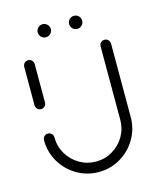

<svg xmlns="http://www.w3.org/2000/svg" viewBox="-101 -717 644 788"><g transform="rotate(-15 221.5 -323.0)"><path d="M59.3 -310.7Q50 -310.7 43.5 -317.2Q37 -323.7 37 -333V-496.3Q37 -505.6 43.5 -512Q50 -518.5 59.3 -518.5Q68.5 -518.5 75 -512Q81.5 -505.6 81.5 -496.3V-333Q81.5 -323.7 75 -317.2Q68.5 -310.7 59.3 -310.7ZM383.7 -518.5Q393 -518.5 399.4 -512Q405.9 -505.6 405.9 -496.3V-184.4Q405.9 -134.4 381.1 -92Q356.3 -49.6 314.1 -24.8Q271.9 0 221.9 0Q171.9 0 129.4 -24.8Q87 -49.6 62.2 -92Q37.4 -134.4 37.4 -184.4Q37.4 -193.7 43.9 -200.2Q50.4 -206.7 59.6 -206.7Q68.9 -206.7 75.4 -200.2Q81.9 -193.7 81.9 -184.4Q81.9 -146.3 100.7 -114.3Q119.6 -82.2 151.7 -63.3Q183.7 -44.4 221.9 -44.4Q259.6 -44.4 291.9 -63.3Q324.1 -82.2 342.8 -114.3Q361.5 -146.3 361.5 -184.4V-496.3Q361.5 -505.6 368 -512Q374.4 -518.5 383.7 -518.5ZM260.4 -618.1Q260.4 -629.6 268.5 -637.8Q276.7 -645.9 288.1 -645.9Q299.6 -645.9 307.8 -637.8Q315.9 -629.6 315.9 -618.1Q315.9 -606.7 307.8 -598.5Q299.6 -590.4 288.1 -590.4Q276.7 -590.4 268.5 -598.5Q260.4 -606.7 260.4 -618.1ZM127 -618.1Q127 -629.6 135.2 -637.8Q143.3 -645.9 154.8 -645.9Q166.3 -645.9 174.4 -637.8Q182.6 -629.6 182.6 -618.1Q182.6 -606.7 174.4 -598.5Q166.3 -590.4 154.8 -590.4Q143.3 -590.4 135.2 -598.5Q127 -606.7 127 -618.1Z"/></g></svg>

Font: 26F Galaxy Hebrew
Style: Regular
Weight: 400
Designer: C₂₉H₂₅N₃O₅
Version: Version 1.000